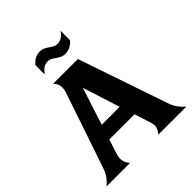

<svg xmlns="http://www.w3.org/2000/svg" viewBox="-240 -1062 1218 1218"><g transform="rotate(-45 369.0 -452.5)"><path d="M200 -92Q192 -65 199 -41Q206 -17 221 0H11Q35 -20 50.5 -40.5Q66 -61 79 -99L251 -606Q259 -632 255.5 -656.5Q252 -681 231 -700H454L660 -96Q671 -65 686 -44Q701 -23 727 0H475Q492 -17 498.5 -39Q505 -61 494 -93L460 -198H234ZM427 -298 347 -549 266 -298ZM307 -825Q267 -825 236 -779V-863Q254 -885 274.5 -895Q295 -905 316 -905Q336 -905 350 -898Q364 -891 376.5 -882Q389 -873 402 -866Q415 -859 431 -859Q451 -859 470 -870.5Q489 -882 503 -905V-820Q486 -799 464.5 -789Q443 -779 422 -779Q402 -779 388 -786Q374 -793 361.5 -802Q349 -811 336.5 -818Q324 -825 307 -825Z"/></g></svg>

Font: LT Museum
Style: Bold
Weight: 700
Designer: Daniel Lyons
Foundry: LyonsType
Version: Version 1.010